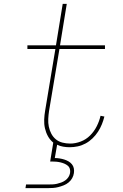

<svg xmlns="http://www.w3.org/2000/svg" viewBox="-20 -755 640 995"><path d="M227 220H112L115 201H230Q241 201 252.5 200.5Q264 200 275 197.5Q286 195 297 191Q308 187 318 180Q328 173 334.5 163Q341 153 343 142Q345 131 342 120.5Q339 110 331 103.5Q323 97 313.5 93Q304 89 293.5 86.5Q283 84 272 83Q261 82 250 82H240L256 -16Q239 -30 228.5 -49Q218 -68 213 -90Q208 -112 209 -135.5Q210 -159 214 -182L267 -501H122V-520H270L305 -735H326L291 -520H524V-501H288L234 -179Q231 -159 230 -138.5Q229 -118 233 -98.5Q237 -79 246 -62Q255 -45 269.5 -33Q284 -21 303.5 -16Q323 -11 344 -11Q371 -11 398.5 -21.5Q426 -32 447 -53Q468 -74 481.5 -101Q495 -128 501 -155L521 -151Q516 -131 508 -111Q500 -91 488 -72.5Q476 -54 459.5 -38Q443 -22 423.5 -11.5Q404 -1 383 3.5Q362 8 341 8Q324 8 307 5Q290 2 276 -5L264 64Q276 64 288.5 66Q301 68 312.5 71.5Q324 75 334.5 81Q345 87 352.5 96Q360 105 362.5 117Q365 129 363 142Q361 156 354 168.5Q347 181 335.5 190.5Q324 200 310 205.5Q296 211 282.5 214.5Q269 218 255 219Q241 220 227 220Z"/></svg>

Font: Iosevka HT Thin Extended
Style: Italic
Weight: 100
Width: 7
Italic angle: -9°
Monospace: yes
Designer: Belleve Invis
Foundry: Belleve Invis
Version: Version 32.3.0; ttfautohint (v1.8.4)